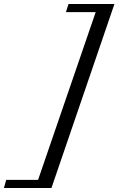

<svg xmlns="http://www.w3.org/2000/svg" viewBox="-145 -767 593 960"><path d="M-125.5 172.9 -113.8 132.3H45.4L333.5 -706.5H184.6L197.8 -747.1H427.2L112.3 172.9Z"/></svg>

Font: Elstob 10pt
Style: Italic
Weight: 400
Italic angle: -20°
Designer: Peter S. Baker
Version: Version 1.015